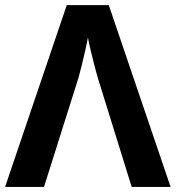

<svg xmlns="http://www.w3.org/2000/svg" viewBox="-20 -734 690 754"><path d="M407.2 -713.9 649.9 0H497.1L363.8 -429.2Q359.4 -443.4 351.6 -473.6Q343.8 -503.9 336.2 -535.9Q328.6 -567.9 325.2 -586.9Q321.8 -566.4 314.5 -534.4Q307.1 -502.4 299.8 -472.7Q292.5 -442.9 288.1 -428.2L152.8 0H0L242.2 -713.9Z"/></svg>

Font: Open Sans
Style: Bold
Weight: 700
Designer: Monotype Design Team
Foundry: Monotype Imaging Inc.
Version: Version 3.000; ttfautohint (v1.8.4)